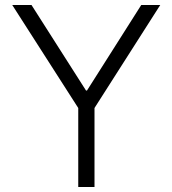

<svg xmlns="http://www.w3.org/2000/svg" viewBox="-20 -748 690 768"><path d="M29 -728 293 -316V0H358V-316L621 -728H545L328 -386H324L106 -728Z"/></svg>

Font: Wafeq Light
Style: Regular
Weight: 300
Designer: Rasmus Andersson & Azza Alameddine
Foundry: Google & TypeTogether
Version: Version 3.000;January 28, 2025;FontCreator 15.0.0.3014 64-bi